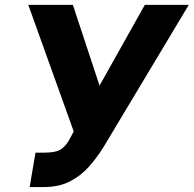

<svg xmlns="http://www.w3.org/2000/svg" viewBox="-20 -747 784 777"><path d="M100.1 9.9 123.6 -129.3H161.2Q206.7 -129.3 228 -143.6Q249.3 -158 266.3 -192.5L278.4 -214.8L94.5 -727.3H274.9L382.8 -400.6L566.1 -727.3H744L398.4 -150.9Q371.8 -108.3 339.1 -71.7Q306.5 -35.2 262.4 -12.6Q218.4 9.9 157.3 9.9Z"/></svg>

Font: Inter UI Extra Bold
Style: Italic
Weight: 800
Italic angle: 9.39999°
Designer: Rasmus Andersson
Foundry: rsms
Version: 3.2;8d6f07862